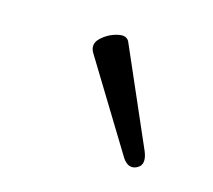

<svg xmlns="http://www.w3.org/2000/svg" viewBox="-45 -737 330 297"><g transform="rotate(15 119.5 -588.5)"><path d="M199 -521Q207 -501 194 -494.5Q181 -488 171 -503L83 -647Q75 -660 86 -670.5Q97 -681 112 -684.5Q127 -688 131 -677Z"/></g></svg>

Font: Junicode Two Beta Condensed
Style: Italic
Weight: 400
Width: 3
Italic angle: -9°
Version: Version 1.053; ttfautohint (v1.8.4)